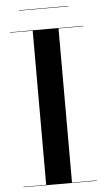

<svg xmlns="http://www.w3.org/2000/svg" viewBox="-58 -889 506 926"><g transform="rotate(-5 195.0 -426.0)"><path d="M70 -852V-850H310V-852ZM17.5 -2V0H372.5V-2H252.5V-748H372.5V-750H17.5V-748H127.5V-2Z"/></g></svg>

Font: Bodoni* 96pt Medium
Style: Regular
Weight: 500
Version: Version 2.3